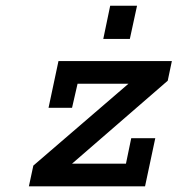

<svg xmlns="http://www.w3.org/2000/svg" viewBox="-20 -658 627 678"><path d="M186.5 -442.4H586.9L572.3 -373L234.4 -80.1H424.8L443.4 -169.9H528.3L492.2 0H82L97.7 -73.2L433.6 -362.3H253.9L234.4 -277.3H151.4ZM344.7 -520.5 369.1 -637.7H463.9L438.5 -520.5Z"/></svg>

Font: Thabit-Bold-Oblique
Style: Bold Oblique
Weight: 700
Designer: Regenerated by Nadim Shaikli
Foundry: MAK Alagha
Version: 0.01